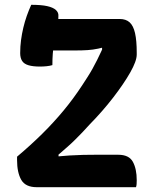

<svg xmlns="http://www.w3.org/2000/svg" viewBox="-20 -779 640 799"><path d="M546 0H133Q86 0 68.5 -30.5Q51 -61 51 -113V-127Q108 -175 156 -222.5Q204 -270 245 -319.5Q286 -369 322 -424Q333 -441 344 -458Q355 -475 365 -493Q375 -511 384 -529Q393 -547 402 -566.5Q411 -586 419 -605L407 -537L403 -609L433 -587Q409 -581 388 -576.5Q367 -572 344.5 -570.5Q322 -569 294 -569H172Q150 -569 135.5 -582Q121 -595 114 -616Q107 -637 106 -659Q105 -681 111 -700H478Q504 -700 519.5 -686Q535 -672 542 -641Q549 -610 549 -560V-552Q549 -525 522 -477.5Q495 -430 451 -373Q407 -316 353 -261Q338 -244 323 -228.5Q308 -213 293 -198Q278 -183 262 -169Q246 -155 230.5 -141.5Q215 -128 199 -115L223 -162L224 -108L195 -126Q237 -130 269 -132Q301 -134 326.5 -134.5Q352 -135 376 -135H472Q517 -135 533 -105.5Q549 -76 549 -29Q549 -20 548.5 -13Q548 -6 546 0ZM198 -508Q188 -505 174.5 -503.5Q161 -502 146 -502Q117 -502 98.5 -507.5Q80 -513 72 -525.5Q64 -538 64 -558Q64 -586 67.5 -612Q71 -638 77 -663.5Q83 -689 91.5 -713Q100 -737 110 -759Q152 -759 176.5 -753.5Q201 -748 212.5 -737.5Q224 -727 223 -713Q223 -686 217 -658Q211 -630 204.5 -594.5Q198 -559 198 -508Z"/></svg>

Font: Recursive Monospace Casual
Style: Bold
Weight: 700
Version: Version 1.047